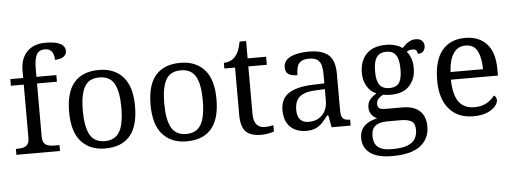

<svg xmlns="http://www.w3.org/2000/svg" viewBox="-59 -943 3629 1355"><g transform="rotate(-5 1755.5 -265.0)"><path d="M27 0V-42H40Q63 -42 81.5 -47Q100 -52 111 -67.5Q122 -83 122 -114V-489H31V-536H122V-586Q122 -675 169.5 -722.5Q217 -770 299 -770Q351 -770 381.5 -761Q412 -752 425.5 -736.5Q439 -721 439 -700Q439 -682 428.5 -669.5Q418 -657 399.5 -650.5Q381 -644 357 -644Q357 -664 351 -682.5Q345 -701 331 -712.5Q317 -724 291 -724Q248 -724 232 -691Q216 -658 216 -595V-536H357V-489H216V-114Q216 -83 227 -67.5Q238 -52 257 -47Q276 -42 298 -42H336V0Z M656 10Q548 10 486 -59Q424 -128 424 -269Q424 -409 483.5 -477.5Q543 -546 659 -546Q767 -546 829 -477.5Q891 -409 891 -269Q891 -128 831.5 -59Q772 10 656 10ZM658 -42Q708 -42 738 -67.5Q768 -93 781 -144Q794 -195 794 -269Q794 -381 763 -437Q732 -493 657 -493Q582 -493 551.5 -437Q521 -381 521 -269Q521 -157 552 -99.5Q583 -42 658 -42Z M1233 10Q1125 10 1063 -59Q1001 -128 1001 -269Q1001 -409 1060.5 -477.5Q1120 -546 1236 -546Q1344 -546 1406 -477.5Q1468 -409 1468 -269Q1468 -128 1408.5 -59Q1349 10 1233 10ZM1235 -42Q1285 -42 1315 -67.5Q1345 -93 1358 -144Q1371 -195 1371 -269Q1371 -381 1340 -437Q1309 -493 1234 -493Q1159 -493 1128.5 -437Q1098 -381 1098 -269Q1098 -157 1129 -99.5Q1160 -42 1235 -42Z M1763 10Q1687 10 1652.5 -24.5Q1618 -59 1618 -145V-479H1542V-519Q1560 -519 1582 -526.5Q1604 -534 1620 -551Q1637 -569 1648 -595Q1659 -621 1666 -659H1712V-536H1843V-479H1712V-142Q1712 -91 1733 -67Q1754 -43 1788 -43Q1806 -43 1821 -45Q1836 -47 1852 -50V-6Q1839 0 1813 5Q1787 10 1763 10Z M2080 10Q2036 10 2000.5 -7.5Q1965 -25 1945 -60.5Q1925 -96 1925 -150Q1925 -230 1981.5 -268Q2038 -306 2153 -310L2236 -313V-373Q2236 -409 2230 -436.5Q2224 -464 2204 -480Q2184 -496 2143 -496Q2105 -496 2085 -482Q2065 -468 2058.5 -443.5Q2052 -419 2052 -387Q2010 -387 1988.5 -401.5Q1967 -416 1967 -450Q1967 -485 1991.5 -506Q2016 -527 2057 -536.5Q2098 -546 2147 -546Q2239 -546 2284.5 -507Q2330 -468 2330 -373V-114Q2330 -86 2336 -70.5Q2342 -55 2356 -48.5Q2370 -42 2392 -42H2395V0H2260L2244 -86H2236Q2215 -58 2195 -36.5Q2175 -15 2148.5 -2.5Q2122 10 2080 10ZM2103 -52Q2144 -52 2173.5 -69Q2203 -86 2219.5 -117.5Q2236 -149 2236 -191V-272L2172 -269Q2115 -267 2082.5 -252Q2050 -237 2036 -210.5Q2022 -184 2022 -145Q2022 -114 2031 -93.5Q2040 -73 2058 -62.5Q2076 -52 2103 -52Z M2669 240Q2565 240 2513 201.5Q2461 163 2461 94Q2461 55 2478.5 28.5Q2496 2 2524.5 -13Q2553 -28 2586 -34Q2566 -43 2548.5 -63.5Q2531 -84 2531 -116Q2531 -146 2546.5 -168Q2562 -190 2596 -210Q2553 -228 2529.5 -269.5Q2506 -311 2506 -361Q2506 -447 2553 -496.5Q2600 -546 2694 -546Q2730 -546 2762 -536Q2794 -526 2808 -513Q2818 -524 2832 -536.5Q2846 -549 2864.5 -558Q2883 -567 2905 -567Q2935 -567 2949.5 -551.5Q2964 -536 2964 -515Q2964 -494 2951.5 -478.5Q2939 -463 2911 -463Q2911 -474 2904.5 -485.5Q2898 -497 2878 -497Q2865 -497 2855 -494Q2845 -491 2835 -485Q2852 -464 2863 -435.5Q2874 -407 2874 -364Q2874 -290 2829.5 -241Q2785 -192 2694 -192Q2682 -192 2666.5 -193.5Q2651 -195 2641 -197Q2622 -187 2608 -172Q2594 -157 2594 -134Q2594 -116 2605.5 -106Q2617 -96 2656 -96H2769Q2829 -96 2865 -76.5Q2901 -57 2917.5 -23.5Q2934 10 2934 53Q2934 139 2869.5 189.5Q2805 240 2669 240ZM2671 191Q2743 191 2782 175.5Q2821 160 2836.5 132.5Q2852 105 2852 70Q2852 24 2826 8.5Q2800 -7 2750 -7H2652Q2624 -7 2599 0.5Q2574 8 2558 28Q2542 48 2542 88Q2542 117 2553 140.5Q2564 164 2592 177.5Q2620 191 2671 191ZM2691 -240Q2724 -240 2743.5 -253Q2763 -266 2771.5 -294Q2780 -322 2780 -365Q2780 -410 2771 -439.5Q2762 -469 2742.5 -483Q2723 -497 2690 -497Q2658 -497 2638 -482.5Q2618 -468 2609 -438.5Q2600 -409 2600 -364Q2600 -300 2621.5 -270Q2643 -240 2691 -240Z M3263 10Q3154 10 3092.5 -62Q3031 -134 3031 -264Q3031 -404 3089 -475Q3147 -546 3253 -546Q3350 -546 3405.5 -486Q3461 -426 3461 -307V-261H3128Q3130 -152 3167.5 -102.5Q3205 -53 3277 -53Q3329 -53 3365.5 -74.5Q3402 -96 3420 -123Q3427 -120 3433 -111Q3439 -102 3439 -89Q3439 -69 3420 -46Q3401 -23 3362 -6.5Q3323 10 3263 10ZM3360 -315Q3360 -395 3335.5 -443.5Q3311 -492 3251 -492Q3196 -492 3165.5 -446.5Q3135 -401 3130 -315Z"/></g></svg>

Font: Noto Serif Myanmar
Style: Regular
Weight: 400
Designer: Ben Mitchell and the Monotype Design Team
Foundry: Monotype Imaging Inc.
Version: Version 2.106